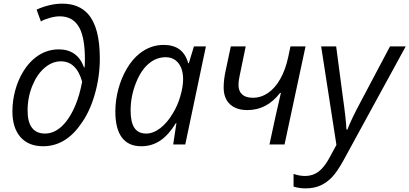

<svg xmlns="http://www.w3.org/2000/svg" viewBox="-20 -790 2239 1050"><path d="M47.9 -180.7Q47.9 -239.7 63.5 -296.6Q79.1 -353.5 107.7 -399.9Q136.2 -446.3 174.3 -475.6Q231 -520 302.2 -520Q352.5 -520 387.5 -494.9Q422.4 -469.7 439.5 -420.9H442.4Q444.3 -432.1 444.3 -466.8Q444.3 -576.7 416.5 -633.8Q399.4 -667.5 372.1 -684.1Q344.7 -700.7 306.6 -700.7Q282.7 -700.7 253.4 -692.6Q224.1 -684.6 203.6 -672.9L180.2 -737.3Q212.4 -752.4 248.8 -761.2Q285.2 -770 320.8 -770Q411.1 -770 461.4 -713.4Q525.9 -641.1 525.9 -470.2Q525.9 -368.2 497.3 -270.5Q468.8 -172.9 419.4 -107.9Q378.4 -49.3 327.1 -19.8Q275.9 9.8 215.8 9.8Q135.7 9.8 91.8 -40.5Q47.9 -90.8 47.9 -180.7ZM340.3 -123.5Q370.1 -160.6 393.1 -216.3Q416 -272 429.2 -343.3Q397.9 -454.6 313 -454.6Q265.6 -454.6 224.4 -419.4Q183.1 -384.3 158.7 -325.2Q130.9 -260.7 130.9 -184.6Q130.9 -122.6 155 -91.1Q179.2 -59.6 226.6 -59.6Q257.3 -59.6 286.4 -75.9Q315.4 -92.3 340.3 -123.5Z M610.8 -179.7Q610.8 -242.2 627.4 -303.5Q644 -364.7 674.1 -415.5Q704.1 -466.3 743.7 -497.6Q803.2 -544.4 875 -544.4Q928.2 -544.4 961.7 -519.8Q995.1 -495.1 1009.3 -444.3H1012.7L1040.5 -536.1H1106L993.2 0H927.2L944.8 -116.7H941.9Q903.3 -53.2 857.2 -21.7Q811 9.8 752.4 9.8Q682.1 9.8 646.5 -38.1Q610.8 -85.9 610.8 -179.7ZM924.8 -169.4Q951.2 -211.9 966.3 -264.2Q981.4 -316.4 981.4 -356.9Q981.4 -391.1 971.2 -417.5Q960.9 -443.8 940.4 -460Q918 -477.1 886.2 -477.1Q834.5 -477.1 792.5 -441.2Q750.5 -405.3 723.6 -336.9Q694.3 -263.7 694.3 -186Q694.3 -121.1 715.3 -90.3Q736.3 -59.6 779.3 -59.6Q817.9 -59.6 856.2 -88.9Q894.5 -118.2 924.8 -169.4Z M1516.1 -281.7H1511.7Q1475.1 -234.9 1430.9 -211.4Q1386.7 -188 1332.5 -188Q1292.5 -188 1263.9 -201.9Q1235.4 -215.8 1219.7 -242.2Q1203.1 -271 1203.1 -310.1Q1203.1 -355.5 1214.4 -405.3L1242.2 -536.1H1323.7L1289.1 -368.7Q1284.2 -344.2 1284.2 -325.7Q1284.2 -292 1304 -273.7Q1323.7 -255.4 1362.8 -255.4Q1407.7 -255.4 1446.3 -282Q1484.9 -308.6 1513.2 -358.9Q1541.5 -409.2 1556.2 -478L1568.4 -536.1H1650.9L1536.1 0H1453.6L1487.3 -155.8Q1504.9 -235.4 1516.1 -281.7Z M1585.4 230.5V161.1Q1617.7 172.4 1648.9 172.4Q1690.9 172.4 1723.1 147.9Q1753.9 124 1780.3 75.2L1819.8 2.4L1736.3 -536.1H1818.4L1854 -266.6Q1873 -132.8 1874.5 -81.5H1879.9Q1899.9 -135.7 1955.1 -238.3L2112.8 -536.1H2198.7L1855.5 92.3Q1822.8 150.4 1796.1 178.5Q1769.5 206.5 1735.4 223.1Q1699.2 240.2 1650.9 240.2Q1616.2 240.2 1585.4 230.5Z"/></svg>

Font: Viking Open Sans
Style: Italic
Weight: 400
Italic angle: -12°
Foundry: Ascender Corporation
Version: Version 2.000